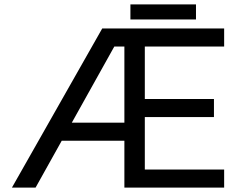

<svg xmlns="http://www.w3.org/2000/svg" viewBox="-20 -852 1106 872"><path d="M444.3 -640.6H544.9V-722.7H444.3ZM231.4 -294.9V-212.9H544.9V-294.9ZM34.2 0H141.6L544.9 -722.7H444.3ZM951.7 -402.3H637.7V-640.6H998V-722.7H544.9V0H998V-82H637.7V-320.3H951.7ZM572.3 -763.7H870.1V-832H572.3Z"/></svg>

Font: Giphurs SC
Style: Regular
Weight: 400
Version: Version 0.920